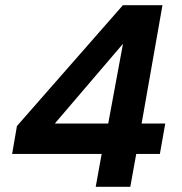

<svg xmlns="http://www.w3.org/2000/svg" viewBox="-20 -720 701 740"><path d="M348.9 0 371.8 -126.6H26.7L45.3 -234.3L453.7 -700H606.2L525.8 -243.9H616.9L596.2 -126.6H505.1L482.2 0ZM191.3 -243.9H397.1L454 -551.3Z"/></svg>

Font: DM Sans 9pt
Style: Italic
Weight: 400
Italic angle: -10°
Designer: Colophon Foundry, Jonny Pinhorn
Foundry: Colophon Foundry
Version: Version 4.004